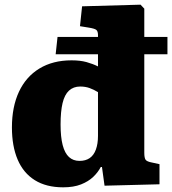

<svg xmlns="http://www.w3.org/2000/svg" viewBox="-20 -787 736 821"><path d="M250 14Q178 14 129 -16.5Q80 -47 55.5 -104.5Q31 -162 31 -242Q31 -330 61 -394.5Q91 -459 148.5 -494Q206 -529 286 -529Q323 -529 350 -521.5Q377 -514 399 -503V-555H218L226 -629H399V-637Q399 -653 392 -659Q385 -665 359 -669L322 -675L331 -760L581 -767L597 -750V-629H696V-555H597V-134Q597 -112 602.5 -104Q608 -96 630 -92L662 -85V1L427 7L416 -73H411Q399 -50 378.5 -30.5Q358 -11 326.5 1.5Q295 14 250 14ZM320 -99Q346 -99 363.5 -111Q381 -123 390 -147.5Q399 -172 399 -206V-393Q381 -404 363 -410.5Q345 -417 323 -417Q294 -417 275 -399.5Q256 -382 247.5 -346Q239 -310 239 -255Q239 -201 248 -166.5Q257 -132 275 -115.5Q293 -99 320 -99Z"/></svg>

Font: Literata ExtraBold
Style: Regular
Weight: 800
Designer: Latin by Veronika Burian and Jose Scaglione. Greek by Irene Vlachou. Cyrillic by Vera Evstafieva.
Foundry: TypeTogether
Version: Version 3.103;gftools[0.9.29]